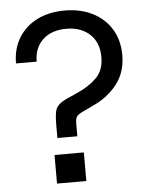

<svg xmlns="http://www.w3.org/2000/svg" viewBox="-52 -754 603 796"><g transform="rotate(-5 250.0 -356.0)"><path d="M171 -188V-244Q171 -275 174.5 -294.5Q178 -314 191.5 -326.5Q205 -339 233 -351L269 -367Q319 -389 350.5 -420.5Q382 -452 382 -507Q382 -567 345 -601.5Q308 -636 247 -636Q185 -636 149 -602Q113 -568 113 -511H27Q27 -571 54.5 -616.5Q82 -662 131.5 -687Q181 -712 247 -712Q312 -712 362 -687Q412 -662 440.5 -616Q469 -570 469 -507Q469 -436 430.5 -386.5Q392 -337 330 -309L284 -287Q265 -278 259.5 -269Q254 -260 254 -238V-188ZM153 0V-119H275V0Z"/></g></svg>

Font: HostGroteskRegular
Style: Regular
Weight: 400
Designer: Doukan Karapınar based on Poppins by Indian Type Foundry, Jonny Pinhorn
Foundry: Element Type
Version: Version 1.001; ttfautohint (v1.8.4.7-5d5b)